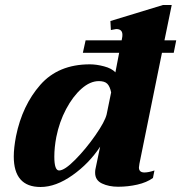

<svg xmlns="http://www.w3.org/2000/svg" viewBox="-20 -737 724 767"><path d="M537 -83Q535 -71 535 -68Q535 -48 557 -48Q573 -48 597 -56L591 -26Q566 -8 528.5 0.5Q491 9 452 9Q415 9 387.5 -4Q360 -17 360 -47Q360 -55 361 -60L380 -151Q336 -84 269.5 -37Q203 10 142 10Q35 10 35 -112Q35 -146 44 -193Q69 -316 141 -398Q213 -480 339 -480Q365 -480 395.5 -472Q426 -464 441 -448L456 -526H311L322 -576H466L468 -587Q469 -591 469 -598Q469 -621 444 -621Q442 -621 423 -617L421 -653L631 -717H666L637 -576H684L674 -526H627ZM424 -368Q419 -392 408.5 -402.5Q398 -413 375 -413Q340 -413 305.5 -382.5Q271 -352 244 -301Q217 -250 205 -190Q197 -148 197 -111Q197 -56 216 -56Q238 -56 280.5 -99Q323 -142 361 -196.5Q399 -251 406 -280Z"/></svg>

Font: Taviraj
Style: Bold Italic
Weight: 700
Italic angle: -12°
Designer: Katatrad Team
Foundry: CadsonDemak
Version: Version 1.001